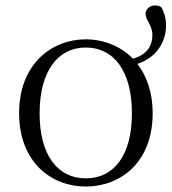

<svg xmlns="http://www.w3.org/2000/svg" viewBox="-20 -669 629 703"><path d="M294 -16C191 -16 125 -101 125 -254C125 -407 191 -495 294 -495C398 -495 463 -407 463 -254C463 -101 398 -16 294 -16ZM294 14C420 14 539 -73 539 -255C539 -331 517 -391 483 -435C553 -458 588 -515 588 -577C588 -605 580 -624 572 -641C564 -648 555 -649 547 -649C527 -649 513 -634 513 -619C513 -594 538 -578 538 -540C538 -501 518 -469 467 -454C421 -501 358 -525 294 -525C170 -525 50 -435 50 -255C50 -75 168 14 294 14Z"/></svg>

Font: Noto Serif CJK HK Light
Style: Regular
Weight: 300
Designer: Ryoko NISHIZUKA 西塚涼子 (kana & ideographs); Frank Grießhammer (Latin, Greek & Cyrillic); Wenlong ZHANG 张文龙 (bopomofo); San
Foundry: Adobe
Version: Version 2.001;hotconv 1.1.0;makeotfexe 2.6.0